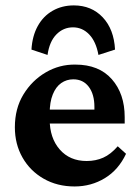

<svg xmlns="http://www.w3.org/2000/svg" viewBox="-20 -672 505 700"><path d="M252 7.8Q188.5 7.8 139.2 -20.5Q89.8 -48.8 62 -97.7Q34.2 -146.5 34.2 -208Q34.2 -276.4 65.4 -327.6Q96.7 -378.9 147 -408.2Q197.3 -437.5 254.9 -436.5Q340.8 -436.5 387.7 -383.3Q434.6 -330.1 434.6 -245.1V-221.7H147.5V-272.5H338.9L324.2 -249V-282.2Q324.2 -328.1 303.7 -355.5Q283.2 -382.8 247.1 -382.8Q222.7 -382.8 203.1 -369.1Q183.6 -355.5 172.4 -327.6Q161.1 -299.8 161.1 -257.8V-237.3Q161.1 -168.9 197.8 -127Q234.4 -85 295.9 -85Q329.1 -85 356.4 -97.2Q383.8 -109.4 409.2 -138.7L439.5 -111.3Q412.1 -52.7 362.3 -22.5Q312.5 7.8 252 7.8ZM153.3 -471.7 94.7 -491.2Q97.7 -541 117.7 -577.1Q137.7 -613.3 171.9 -632.8Q206.1 -652.3 249 -652.3Q313.5 -652.3 354.5 -608.9Q395.5 -565.4 399.4 -491.2L338.9 -471.7Q330.1 -520.5 305.2 -546.4Q280.3 -572.3 246.1 -572.3Q210.9 -572.3 185.5 -546.4Q160.2 -520.5 153.3 -471.7Z"/></svg>

Font: Crimson Pro
Style: Bold
Weight: 700
Designer: Jacques Le Bailly
Foundry: Baron von Fonthausen
Version: Version 1.003